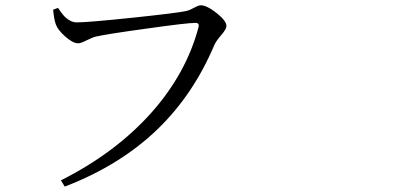

<svg xmlns="http://www.w3.org/2000/svg" viewBox="-20 -687 1540 725"><path d="M224.6 17.6 210 -5.9Q417 -110.4 551.8 -261.7Q683.6 -410.2 729.5 -584Q734.4 -600.6 717.8 -600.6Q686.5 -600.6 534.2 -579.1Q384.8 -558.6 341.8 -548.8Q329.1 -545.9 307.1 -534.7Q285.2 -523.4 275.4 -523.4Q254.9 -523.4 225.6 -549.8Q198.2 -574.2 190.9 -594.7Q183.6 -615.2 180.7 -650.4L199.2 -657.2Q215.8 -631.8 227.5 -621.1Q248 -602.5 270.5 -602.5Q311.5 -602.5 480.5 -620.1Q647.5 -637.7 683.6 -645.5Q696.3 -648.4 713.9 -658.2Q729.5 -667 738.3 -667Q760.7 -667 797.9 -637.7Q835 -608.4 835 -588.9Q835 -577.1 815.9 -555.2Q796.9 -533.2 790 -518.6Q710.9 -331.1 577.1 -201.2Q435.5 -63.5 224.6 17.6Z"/></svg>

Font: Bpmf Zihi Box R
Style: R
Weight: 400
Foundry: But Ko
Version: Version 1.320